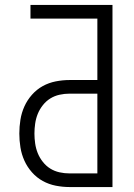

<svg xmlns="http://www.w3.org/2000/svg" viewBox="-20 -755 540 775"><path d="M261 0Q233 0 205 -5.5Q177 -11 152.5 -24.5Q128 -38 109 -59.5Q90 -81 78.5 -106.5Q67 -132 62.5 -160Q58 -188 58 -216Q58 -244 62.5 -272Q67 -300 78.5 -325.5Q90 -351 109 -372.5Q128 -394 152.5 -407.5Q177 -421 205 -426.5Q233 -432 261 -432H373V-680H103V-735H434V0ZM373 -55V-377H261Q240 -377 220 -372.5Q200 -368 183 -357.5Q166 -347 153 -330.5Q140 -314 132.5 -295.5Q125 -277 122 -256.5Q119 -236 119 -216Q119 -196 122 -175.5Q125 -155 132.5 -136.5Q140 -118 153 -101.5Q166 -85 183 -74.5Q200 -64 220 -59.5Q240 -55 261 -55Z"/></svg>

Font: Iosevka SS04 Light
Style: Regular
Weight: 300
Monospace: yes
Designer: Belleve Invis
Foundry: Belleve Invis
Version: Version 19.0.0; ttfautohint (v1.8.4)